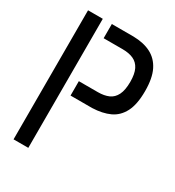

<svg xmlns="http://www.w3.org/2000/svg" viewBox="-170 -801 822 902"><g transform="rotate(30 241.0 -350.0)"><path d="M42 0V-700H122V0ZM171 -312V-390H274Q308 -390 332 -400.5Q356 -411 369 -437Q382 -463 382 -508Q382 -551 369.5 -576Q357 -601 333 -612Q309 -623 274 -623H171V-700H288Q344 -699 383 -679Q422 -659 443 -617Q464 -575 464 -505Q464 -433 442.5 -391.5Q421 -350 382 -332Q343 -314 288 -312Z"/></g></svg>

Font: Stick No Bills
Style: Regular
Weight: 400
Version: Version 2.000